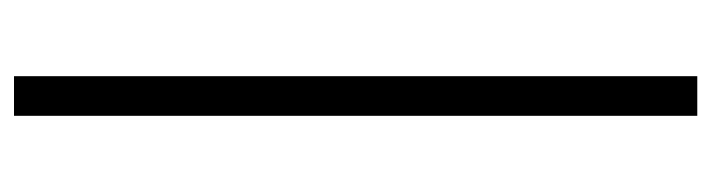

<svg xmlns="http://www.w3.org/2000/svg" viewBox="-400 -390 1040 281"><g transform="rotate(90 120.5 -250.0)"><path d="M92 250V-750H150V250Z"/></g></svg>

Font: RibengUni
Style: Regular
Weight: 400
Designer: (1) Dr. Andrew Glass (Senior Program Manager at Microsoft Corporation)
(2) Bivuti Chakma (Chakma Font Designer & Keyboar
Foundry: Bivuti Chakma
Version: Version 2.2022; Updated on: 03 June 2022; Friday